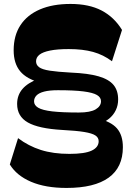

<svg xmlns="http://www.w3.org/2000/svg" viewBox="-20 -764 662 960"><path d="M312.6 175.7Q207 175.7 135 144.8Q63 113.9 29.1 58.3L70.3 -73.3Q122.4 -33.9 184.4 -14.2Q246.3 5.4 327.3 5.4Q404.1 5.4 438.7 -11.1Q473.3 -27.6 473.3 -58Q473.3 -76 456.9 -86.8Q440.6 -97.6 401.1 -104.1Q361.6 -110.6 290.7 -114.3Q173.4 -121 119.5 -151.5Q65.6 -182 65.6 -244.3Q65.6 -288 92.4 -319.2Q119.3 -350.4 172.4 -369.7L184.7 -350.1Q113.1 -368.4 80.7 -407.8Q48.3 -447.1 48.3 -512.6Q48.3 -586.3 82.2 -638Q116.1 -689.7 179.8 -717Q243.4 -744.3 332.6 -744.3Q425.1 -744.3 488.1 -711.4Q551 -678.4 590.1 -614.3L539.9 -457.7Q497.1 -490.1 445.5 -504.4Q393.9 -518.6 324.1 -518.6Q266.6 -518.6 230.3 -511.2Q194 -503.9 177.1 -490.4Q160.3 -476.9 160.3 -457.4Q160.3 -439.4 175.4 -428.1Q190.4 -416.7 228.4 -410.7Q266.4 -404.7 335.3 -401Q421.4 -397.3 472.9 -382.4Q524.4 -367.4 547.6 -339.4Q570.7 -311.4 570.7 -266.6Q570.7 -237.7 559.1 -213.4Q547.6 -189 525.6 -170.8Q503.6 -152.6 470 -141.3L466 -172.7Q534.9 -156.3 564.6 -122.3Q594.4 -88.3 594.4 -28Q594.4 73.1 523.1 124.4Q451.9 175.7 312.6 175.7ZM374.1 -201.4Q431.4 -201.4 458.2 -217.2Q485 -233 485 -257.9Q485 -277 464.9 -288.9Q444.7 -300.9 397.6 -306.9Q350.6 -312.9 269.7 -312.9Q226.9 -312.9 200.6 -306Q174.4 -299.1 162.4 -286.6Q150.3 -274 150.3 -257Q150.3 -237.7 171.2 -225.3Q192.1 -212.9 241.1 -207.1Q290.1 -201.4 374.1 -201.4Z"/></svg>

Font: Savate ExtraLight
Style: Regular
Weight: 200
Designer: Max Esnée
Foundry: Plomb Type
Version: Version 2.000